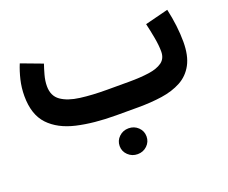

<svg xmlns="http://www.w3.org/2000/svg" viewBox="-102 -556 1100 928"><g transform="rotate(-20 447.5 -92.5)"><path d="M391.6 145.5Q391.6 117.7 411.9 98.4Q432.1 79.1 460.9 79.1Q489.7 79.1 509.8 98.4Q529.8 117.7 529.8 145.5Q529.8 173.3 509.8 192.6Q489.7 211.9 460.9 211.9Q432.1 211.9 411.9 192.6Q391.6 173.3 391.6 145.5ZM540.5 0H427.2Q313 0 226.1 -20Q139.2 -40 90.3 -91.8Q41.5 -143.6 41.5 -239.3Q41.5 -281.2 51 -321.3Q60.5 -361.3 74.7 -395.5L184.1 -354.5Q176.3 -332 168.2 -302.7Q160.2 -273.4 160.2 -246.6Q160.2 -196.3 195.3 -171.6Q230.5 -147 291 -139.2Q351.6 -131.3 427.2 -131.3H541.5Q598.6 -131.3 642.6 -137.5Q686.5 -143.6 711.7 -161.6Q736.8 -179.7 736.8 -215.8Q736.8 -247.1 729.5 -287.4Q722.2 -327.6 713.4 -364.7L833 -395Q853.5 -303.2 853.5 -223.6Q853.5 -151.9 829.3 -107.4Q805.2 -63 762.2 -39.8Q719.2 -16.6 662.6 -8.3Q606 0 540.5 0Z"/></g></svg>

Font: Vazirmatn RD UI
Style: Bold
Weight: 700
Designer: Saber Rastikerdar
Foundry: Saber Rastikerdar
Version: Version 33.003